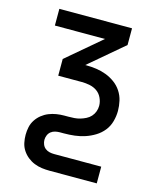

<svg xmlns="http://www.w3.org/2000/svg" viewBox="-111 -597 722 888"><g transform="rotate(15 250.0 -152.5)"><path d="M212 215Q193 215 174.5 212.5Q156 210 138.5 203Q121 196 106 184Q91 172 80.5 156Q70 140 66 121Q62 102 62 83Q62 64 66 45.5Q70 27 80.5 11Q91 -5 106 -17Q121 -29 138.5 -36Q156 -43 174.5 -46Q193 -49 212 -49H231Q245 -49 259.5 -50Q274 -51 287.5 -55Q301 -59 314 -65.5Q327 -72 336.5 -82.5Q346 -93 351 -106.5Q356 -120 356 -134Q356 -153 347.5 -171.5Q339 -190 323.5 -201Q308 -212 288.5 -216Q269 -220 250 -220H137V-300L302 -440H62V-520H410V-440L245 -300H250Q274 -300 298.5 -296.5Q323 -293 345.5 -284.5Q368 -276 388 -261.5Q408 -247 421.5 -226.5Q435 -206 440.5 -182Q446 -158 446 -134Q446 -109 439 -83.5Q432 -58 416 -38Q400 -18 378 -4.5Q356 9 332 17Q308 25 282.5 28Q257 31 231 31H212Q201 31 190 33.5Q179 36 170 43Q161 50 156.5 61Q152 72 152 83Q152 94 156.5 105Q161 116 170 123Q179 130 190 132.5Q201 135 212 135H438V215Z"/></g></svg>

Font: Iosevka Term Medium
Style: Regular
Weight: 500
Monospace: yes
Designer: Belleve Invis
Foundry: Belleve Invis
Version: Version 26.3.1